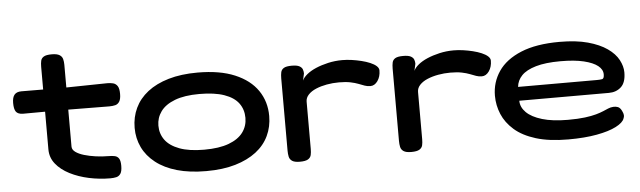

<svg xmlns="http://www.w3.org/2000/svg" viewBox="-45 -807 3272 982"><g transform="rotate(-5 1591.5 -316.0)"><path d="M487 10Q432 10 378 -1.5Q324 -13 280 -35.5Q236 -58 210 -90.5Q184 -123 184 -165V-589Q184 -607 187 -620Q190 -633 202.5 -640.5Q215 -648 243 -648Q270 -648 283 -640Q296 -632 299.5 -618.5Q303 -605 303 -589V-169Q303 -153 319.5 -141Q336 -129 363 -121Q390 -113 422.5 -108.5Q455 -104 487 -104Q506 -104 519.5 -101Q533 -98 540.5 -86.5Q548 -75 548 -49Q548 -21 539.5 -8.5Q531 4 517 7Q503 10 487 10ZM72 -473 275 -472 514 -476Q530 -476 543.5 -472.5Q557 -469 565.5 -456.5Q574 -444 574 -416Q574 -390 566 -377Q558 -364 544.5 -360.5Q531 -357 514 -357L280 -359L69 -358Q44 -359 34.5 -372.5Q25 -386 25 -417Q25 -446 36.5 -459.5Q48 -473 72 -473Z M979 16Q894 16 829.5 -2.5Q765 -21 721 -55.5Q677 -90 655 -136Q633 -182 633 -236Q633 -291 655 -337.5Q677 -384 720.5 -418Q764 -452 828.5 -471Q893 -490 978 -490Q1092 -490 1169 -457.5Q1246 -425 1285 -368Q1324 -311 1324 -237Q1324 -182 1302 -135.5Q1280 -89 1236.5 -55.5Q1193 -22 1129 -3Q1065 16 979 16ZM978 -94Q1055 -94 1104.5 -112.5Q1154 -131 1178 -163.5Q1202 -196 1202 -238Q1202 -281 1178.5 -313Q1155 -345 1105 -362.5Q1055 -380 977 -380Q901 -380 851.5 -361Q802 -342 778.5 -309.5Q755 -277 755 -237Q755 -195 778.5 -163Q802 -131 851.5 -112.5Q901 -94 978 -94Z M1460 10Q1433 10 1420.5 1.5Q1408 -7 1405 -21Q1402 -35 1402 -52V-423Q1402 -441 1405 -454.5Q1408 -468 1420.5 -475.5Q1433 -483 1461 -483Q1488 -483 1500.5 -476Q1513 -469 1516.5 -458.5Q1520 -448 1520 -438L1512 -402Q1519 -418 1538 -433.5Q1557 -449 1585 -461Q1613 -473 1648 -481Q1683 -489 1721 -489Q1744 -489 1769 -485.5Q1794 -482 1818.5 -476Q1843 -470 1863 -461.5Q1883 -453 1894.5 -442.5Q1906 -432 1906 -420Q1906 -388 1890.5 -366Q1875 -344 1853 -344Q1838 -344 1824 -349Q1810 -354 1793.5 -360.5Q1777 -367 1753 -372Q1729 -377 1694 -377Q1662 -377 1631.5 -371.5Q1601 -366 1576 -355.5Q1551 -345 1536 -329Q1521 -313 1521 -293V-50Q1521 -33 1518 -19.5Q1515 -6 1502 2Q1489 10 1460 10Z M2032 10Q2005 10 1992.5 1.5Q1980 -7 1977 -21Q1974 -35 1974 -52V-423Q1974 -441 1977 -454.5Q1980 -468 1992.5 -475.5Q2005 -483 2033 -483Q2060 -483 2072.5 -476Q2085 -469 2088.5 -458.5Q2092 -448 2092 -438L2084 -402Q2091 -418 2110 -433.5Q2129 -449 2157 -461Q2185 -473 2220 -481Q2255 -489 2293 -489Q2316 -489 2341 -485.5Q2366 -482 2390.5 -476Q2415 -470 2435 -461.5Q2455 -453 2466.5 -442.5Q2478 -432 2478 -420Q2478 -388 2462.5 -366Q2447 -344 2425 -344Q2410 -344 2396 -349Q2382 -354 2365.5 -360.5Q2349 -367 2325 -372Q2301 -377 2266 -377Q2234 -377 2203.5 -371.5Q2173 -366 2148 -355.5Q2123 -345 2108 -329Q2093 -313 2093 -293V-50Q2093 -33 2090 -19.5Q2087 -6 2074 2Q2061 10 2032 10Z M2838 16Q2740 16 2672 -5Q2604 -26 2562.5 -62.5Q2521 -99 2502 -144.5Q2483 -190 2483 -239Q2483 -308 2521 -364Q2559 -420 2637.5 -452.5Q2716 -485 2836 -485Q2921 -485 2981 -468.5Q3041 -452 3079.5 -425Q3118 -398 3135.5 -365Q3153 -332 3153 -301Q3153 -249 3128 -226Q3103 -203 3065 -203H2605Q2605 -170 2632 -143Q2659 -116 2712.5 -100Q2766 -84 2845 -84Q2897 -84 2932 -88.5Q2967 -93 2990 -99.5Q3013 -106 3028 -112.5Q3043 -119 3055 -124Q3067 -129 3081 -130Q3094 -131 3105 -126.5Q3116 -122 3124 -106Q3131 -92 3131.5 -83Q3132 -74 3128 -66Q3121 -45 3084 -26Q3047 -7 2984.5 4.5Q2922 16 2838 16ZM2605 -274H3009Q3026 -274 3036.5 -276Q3047 -278 3047 -300Q3047 -325 3023 -344Q2999 -363 2951.5 -374.5Q2904 -386 2832 -386Q2755 -386 2705.5 -371.5Q2656 -357 2632 -332Q2608 -307 2605 -274Z"/></g></svg>

Font: Fredoka Expanded Medium
Style: Regular
Weight: 500
Width: 7
Designer: Ben Nathan
Foundry: Milena B. Brandão, Ben Nathan
Version: Version 2.001